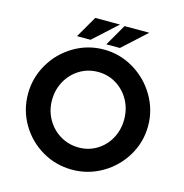

<svg xmlns="http://www.w3.org/2000/svg" viewBox="-129 -1034 1111 1161"><g transform="rotate(15 426.0 -453.5)"><path d="M425 -744Q526 -744 612.5 -692.5Q699 -641 750.5 -554Q802 -467 802 -367Q802 -265 750.5 -179Q699 -93 612.5 -42.5Q526 8 425 8Q323 8 237 -42.5Q151 -93 100.5 -179Q50 -265 50 -367Q50 -467 100.5 -554Q151 -641 237.5 -692.5Q324 -744 425 -744ZM430 -132Q492 -132 543 -163.5Q594 -195 623 -248.5Q652 -302 652 -367Q652 -433 622 -487Q592 -541 540.5 -572.5Q489 -604 426 -604Q363 -604 311.5 -572.5Q260 -541 230 -487Q200 -433 200 -367Q200 -303 230.5 -249Q261 -195 313.5 -163.5Q366 -132 430 -132ZM331 -780H246L324 -915H479ZM515 -778H430L508 -913H663Z"/></g></svg>

Font: Josefin Sans
Style: Bold
Weight: 700
Designer: Santiago Orozco
Foundry: Typemade
Version: Version 2.000